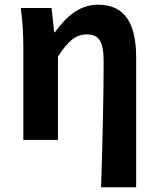

<svg xmlns="http://www.w3.org/2000/svg" viewBox="-20 -594 671 815"><path d="M409 201H558V-349C558 -490 513 -574 397 -574C319 -574 264 -527 213 -457H210L199 -560H68C77 -499 79 -437 79 -393V0H226V-354C269 -420 302 -448 348 -448C401 -448 420 -418 420 -331C420 -193 415 24 409 201Z"/></svg>

Font: Source Han Sans KR
Style: Bold
Weight: 700
Designer: Ryoko NISHIZUKA 西塚涼子 (kana, bopomofo & ideographs); Paul D. Hunt (Latin, Greek & Cyrillic); Sandoll Communications 산돌커뮤니
Foundry: Adobe
Version: Version 2.004;hotconv 1.0.118;makeotfexe 2.5.65603